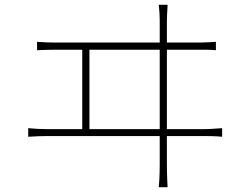

<svg xmlns="http://www.w3.org/2000/svg" viewBox="-20 -767 1040 803"><path d="M135 -592Q176 -589 213 -589H648V-684Q648 -695 647 -713Q646 -731 644 -747H681Q680 -729 679 -710.5Q678 -692 678 -684V-589H810Q830 -589 847 -590Q864 -591 883 -592V-557Q864 -559 843.5 -559Q823 -559 810 -559H678V-227H837Q856 -227 873 -228.5Q890 -230 909 -231V-195Q890 -197 869.5 -197.5Q849 -198 837 -198H678V-79Q678 -71 678.5 -43.5Q679 -16 681 16H644Q647 -17 647.5 -43.5Q648 -70 648 -77V-198H176Q142 -198 98 -195V-231Q119 -229 138 -228Q157 -227 176 -227H324V-559H213Q194 -559 175 -558.5Q156 -558 135 -557ZM648 -227V-559H354V-227Z"/></svg>

Font: Source Han Sans SC ExtraLight
Style: Regular
Weight: 250
Designer: Ryoko NISHIZUKA 西塚涼子 (kana, bopomofo & ideographs); Paul D. Hunt (Latin, Greek & Cyrillic); Sandoll Communications 산돌커뮤니
Foundry: Adobe
Version: Version 2.004;hotconv 1.0.118;makeotfexe 2.5.65603